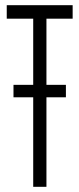

<svg xmlns="http://www.w3.org/2000/svg" viewBox="-20 -720 306 740"><path d="M32 -345V-393H108V-648H6V-700H260V-648H159V-393H234V-345H159V0H108V-345Z"/></svg>

Font: Georama ExtraCondensed Light
Style: Regular
Weight: 300
Width: 2
Designer: Jean-Baptiste Levee
Foundry: Production Type
Version: Version 1.000